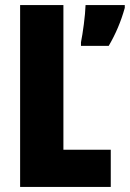

<svg xmlns="http://www.w3.org/2000/svg" viewBox="-20 -734 510 754"><path d="M59 0H415V-146H229V-714H59ZM470 -703V-714H316C315 -674 305 -602 298 -568V-554H407C434 -600 455 -649 470 -703Z"/></svg>

Font: Noto Sans Armenian ExtraCondensed Black
Style: Regular
Weight: 900
Width: 2
Designer: Monotype Design Team
Foundry: Monotype Imaging Inc.
Version: Version 2.008